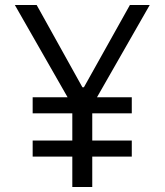

<svg xmlns="http://www.w3.org/2000/svg" viewBox="-20 -750 660 770"><path d="M508.5 -122V-186.5H350V-295.5H508.5V-360H369L580.5 -730H501L316.5 -400H310.5L127 -730H39.5L251 -360H111V-295.5H270V-186.5H111V-122H270V0H350V-122Z"/></svg>

Font: Monaspace Krypton Light
Style: Regular
Weight: 300
Designer: Riley Cran & the Lettermatic Team
Foundry: Lettermatic
Version: Version 1.101 (Monaspace Krypton)